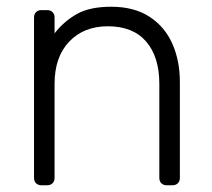

<svg xmlns="http://www.w3.org/2000/svg" viewBox="-20 -550 630 570"><path d="M103 0Q93 0 87 -6Q81 -12 81 -22V-498Q81 -508 87 -514Q93 -520 103 -520H120Q130 -520 136 -514Q142 -508 142 -498V-451Q169 -486 207.5 -508Q246 -530 310 -530Q378 -530 423.5 -500.5Q469 -471 491.5 -420.5Q514 -370 514 -306V-22Q514 -12 508 -6Q502 0 492 0H475Q465 0 459 -6Q453 -12 453 -22V-301Q453 -381 414 -426.5Q375 -472 300 -472Q229 -472 185.5 -426.5Q142 -381 142 -301V-22Q142 -12 136 -6Q130 0 120 0Z"/></svg>

Font: Rubik Light Light
Style: Regular
Weight: 300
Version: Version 2.101